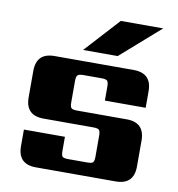

<svg xmlns="http://www.w3.org/2000/svg" viewBox="-78 -754 764 825"><g transform="rotate(10 304.0 -341.5)"><path d="M245 -532 383 -683H568L396 -532ZM377 -90V-181Q377 -200 371.5 -206Q366 -212 346 -212H129Q50 -212 50 -291V-406Q50 -485 129 -485H474Q553 -485 553 -406V-334H375V-395Q375 -414 369.5 -420Q364 -426 344 -426H265Q246 -426 240 -420Q234 -414 234 -395V-302Q234 -282 240 -276.5Q246 -271 265 -271H481Q560 -271 560 -192V-79Q560 0 481 0H133Q54 0 54 -79V-151H233V-90Q233 -70 238.5 -64.5Q244 -59 264 -59H346Q366 -59 371.5 -64.5Q377 -70 377 -90Z"/></g></svg>

Font: Sarpanch ExtraBold
Style: Regular
Weight: 800
Designer: Manushi Parikh (Devanagari and Latin), Jyotish Sonowal (Devanagari)
Foundry: Indian Type Foundry
Version: Version 2.004;PS 1.0;hotconv 1.0.78;makeotf.lib2.5.61930; tt